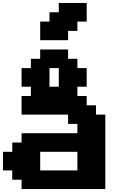

<svg xmlns="http://www.w3.org/2000/svg" viewBox="-20 -1270 852 1290"><path d="M125 0H687.5V-500H625V-562.5H562.5V-625H500V-687.5H562.5V-812.5H500V-875H437.5V-937.5H250V-875H187.5V-812.5H125V-687.5H187.5V-625H125V-500H437.5V-437.5H500V-375H125V-312.5H62.5V-250H0V-125H62.5V-62.5H125ZM500 -125H250V-250H500ZM375 -687.5H312.5V-812.5H375ZM250 -1000H437.5V-1062.5H500V-1125H562.5V-1250H375V-1187.5H312.5V-1125H250Z"/></svg>

Font: Faithful 32x
Style: Semibold
Weight: 400
Foundry: Faithful Resource Pack
Version: Version 1.0; January 27, 2023